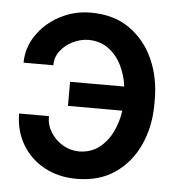

<svg xmlns="http://www.w3.org/2000/svg" viewBox="-45 -596 593 648"><g transform="rotate(5 251.5 -271.5)"><path d="M237.3 -460.9Q210 -460.4 184.3 -447.8Q158.7 -435.1 142.3 -413.6Q126 -392.1 126.5 -365.2H25.4Q25.9 -416.5 55.2 -459.2Q84.5 -502 132.8 -527.6Q181.2 -553.2 237.3 -553.2Q314.9 -553.2 368.4 -515.9Q421.9 -478.5 449.7 -416.5Q477.5 -354.5 477.5 -280.3V-263.2Q477.5 -189 449.7 -127Q421.9 -64.9 368.4 -27.6Q314.9 9.8 237.3 9.8Q175.8 9.8 127.9 -16.4Q80.1 -42.5 53 -88.4Q25.9 -134.3 25.4 -192.9H126.5Q126 -163.6 141.4 -138.7Q156.7 -113.8 182.1 -98.6Q207.5 -83.5 237.3 -83Q277.8 -83.5 305.9 -105.2Q334 -127 350.3 -161.1Q366.7 -195.3 371.6 -232.9H187.5V-314.5H371.1Q366.2 -352.5 349.9 -385.7Q333.5 -418.9 305.4 -439.7Q277.3 -460.4 237.3 -460.9Z"/></g></svg>

Font: Inter Tight Medium
Style: Regular
Weight: 500
Designer: Rasmus Andersson
Foundry: rsms
Version: Version 3.004; ttfautohint (v1.8.4.7-5d5b)